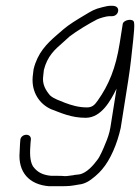

<svg xmlns="http://www.w3.org/2000/svg" viewBox="-20 -488 485 665"><path d="M374.1 -468H364.1C356.1 -468 346.2 -466.3 334.3 -463C306.3 -456.3 298.1 -450.5 271.3 -434.5C247 -420 218.8 -403 200.3 -387L177.1 -367C141.6 -336.4 109.9 -304.3 96.3 -248C95.1 -240.7 94.1 -232.3 93.3 -223C88.3 -168.3 117.4 -127.6 156.4 -110C192.2 -96.6 226.6 -80 276.7 -80C331.1 -80 363.1 -139.3 383.7 -181L362.4 -47C359.3 -26.9 351.9 -6.3 344.3 11C339.3 24.3 325.8 55.2 317.7 65C304.5 83.1 280.3 111.8 254.6 116L237.3 118C235.9 118.7 233.1 119.2 229.1 119.5C219.9 120.3 214.5 122 204.7 122C197.4 121.3 189.8 121 181.8 121H157.8C125.9 118.1 108.3 107.4 94.1 88C82.6 68.5 83.2 39.1 85.7 8L87 -6C87.3 -28.6 51.1 -24.9 50.3 -2L49.3 11C49.1 20.3 48.7 29.3 48 38C41.9 108.2 80.8 151.6 150.1 157H176.1C196.8 157 219.3 157.4 236.6 154L254.1 151C262.9 150.3 272.3 147.3 282.5 142C297.6 134.1 323 112.2 333.3 99C362.7 65.3 386.2 9 398.1 -45L423.9 -208C432.4 -261.4 435.9 -300.4 441.4 -350C442.9 -372.6 446.9 -394.8 444.1 -411C441.1 -425.6 407.4 -419.5 405.1 -405L394.5 -338C380.9 -251.7 356.6 -193.4 318 -139C307.4 -123.7 298.5 -116 281.4 -116C251.6 -116 226.9 -123.7 204.9 -132C187.1 -139.6 166.3 -145.5 153 -158C139.2 -174.4 125 -195.8 129.8 -226C130.3 -233.3 131 -240 132 -246C144.3 -293.6 168.5 -315.5 199.2 -342L221.3 -362C245.4 -380.5 288.5 -406.6 316.7 -421C324.9 -424.8 348.3 -432 358.4 -432H368.4C378.8 -432 387.6 -439.3 389.2 -449.5C390.8 -459.7 384.5 -468 368.4 -468Z"/></svg>

Font: CiSf OpenHand
Style: Obl
Weight: 400
Foundry: Cannot Into Space Fonts
Version: Version 0.7892